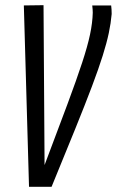

<svg xmlns="http://www.w3.org/2000/svg" viewBox="-20 -721 451 741"><path d="M179 0H92L72 -700L148 -701L152 -84Q205 -224 240.5 -319.5Q276 -415 297 -479Q318 -543 327.5 -588Q337 -633 338 -672Q338 -683 336 -700H409Q411 -685 411 -667Q408 -632 400 -594Q392 -556 376.5 -506.5Q361 -457 335 -388Q309 -319 270.5 -224Q232 -129 179 0Z"/></svg>

Font: Georama Condensed
Style: Italic
Weight: 400
Width: 3
Italic angle: -9°
Designer: Jean-Baptiste Levee
Foundry: Production Type
Version: Version 1.000